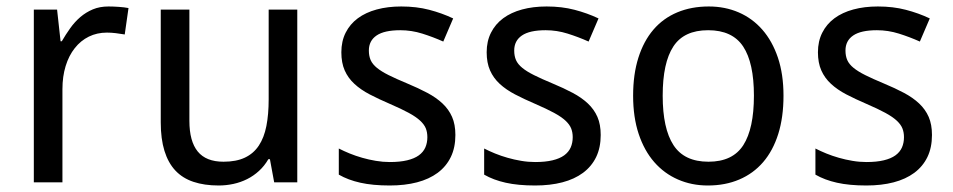

<svg xmlns="http://www.w3.org/2000/svg" viewBox="-20 -566 2958 596"><path d="M316.9 -545.9Q331.1 -545.9 348.6 -544.7Q366.2 -543.5 378.9 -541L367.2 -459Q353.5 -461.4 339.1 -463.1Q324.7 -464.8 312 -464.8Q281.2 -464.8 255.9 -452.4Q230.5 -439.9 212.2 -416.7Q193.8 -393.6 183.8 -361.1Q173.8 -328.6 173.8 -289.1V0H85V-536.1H157.2L168 -438H171.9Q184.1 -459 198 -478.5Q211.9 -498 229.2 -512.9Q246.6 -527.8 268.1 -536.9Q289.6 -545.9 316.9 -545.9Z M831.1 0 817.9 -71.8H813Q800.8 -50.8 783.9 -35.4Q767.1 -20 747.1 -10Q727.1 0 704.6 4.9Q682.1 9.8 658.7 9.8Q614.3 9.8 580.6 -1.5Q546.9 -12.7 524.4 -36.6Q502 -60.5 490.5 -97.7Q479 -134.8 479 -186V-536.1H567.9V-190.9Q567.9 -127.4 593.8 -95.7Q619.6 -64 673.8 -64Q713.4 -64 740.2 -76.7Q767.1 -89.4 783.4 -114Q799.8 -138.7 806.9 -174.8Q814 -210.9 814 -257.8V-536.1H902.8V0Z M1393.6 -147Q1393.6 -107.9 1379.4 -78.6Q1365.2 -49.3 1338.6 -29.5Q1312 -9.8 1274.4 0Q1236.8 9.8 1189.9 9.8Q1136.7 9.8 1098.6 1.2Q1060.5 -7.3 1031.7 -23.9V-105Q1046.9 -97.2 1065.4 -89.6Q1084 -82 1104.5 -76.2Q1125 -70.3 1146.7 -66.7Q1168.5 -63 1189.9 -63Q1221.7 -63 1243.9 -68.4Q1266.1 -73.7 1280 -83.7Q1293.9 -93.8 1300.3 -108.2Q1306.6 -122.6 1306.6 -140.1Q1306.6 -155.3 1301.8 -167.5Q1296.9 -179.7 1283.9 -191.7Q1271 -203.6 1248.5 -215.8Q1226.1 -228 1190.9 -243.2Q1155.8 -258.3 1127.7 -272.9Q1099.6 -287.6 1080.1 -305.7Q1060.5 -323.7 1050 -347.4Q1039.6 -371.1 1039.6 -403.8Q1039.6 -438 1053 -464.6Q1066.4 -491.2 1090.8 -509.3Q1115.2 -527.3 1149.4 -536.6Q1183.6 -545.9 1225.6 -545.9Q1272.9 -545.9 1312.3 -535.6Q1351.6 -525.4 1386.7 -508.8L1356 -437Q1324.2 -451.2 1290.8 -461.7Q1257.3 -472.2 1222.7 -472.2Q1172.9 -472.2 1148.9 -455.8Q1125 -439.5 1125 -409.2Q1125 -392.1 1130.6 -379.4Q1136.2 -366.7 1149.9 -355.5Q1163.6 -344.2 1186.5 -332.8Q1209.5 -321.3 1243.7 -307.1Q1278.8 -292.5 1306.4 -277.8Q1334 -263.2 1353.5 -244.9Q1373 -226.6 1383.3 -203.1Q1393.6 -179.7 1393.6 -147Z M1844.7 -147Q1844.7 -107.9 1830.6 -78.6Q1816.4 -49.3 1789.8 -29.5Q1763.2 -9.8 1725.6 0Q1688 9.8 1641.1 9.8Q1587.9 9.8 1549.8 1.2Q1511.7 -7.3 1482.9 -23.9V-105Q1498 -97.2 1516.6 -89.6Q1535.2 -82 1555.7 -76.2Q1576.2 -70.3 1597.9 -66.7Q1619.6 -63 1641.1 -63Q1672.9 -63 1695.1 -68.4Q1717.3 -73.7 1731.2 -83.7Q1745.1 -93.8 1751.5 -108.2Q1757.8 -122.6 1757.8 -140.1Q1757.8 -155.3 1752.9 -167.5Q1748 -179.7 1735.1 -191.7Q1722.2 -203.6 1699.7 -215.8Q1677.2 -228 1642.1 -243.2Q1606.9 -258.3 1578.9 -272.9Q1550.8 -287.6 1531.2 -305.7Q1511.7 -323.7 1501.2 -347.4Q1490.7 -371.1 1490.7 -403.8Q1490.7 -438 1504.2 -464.6Q1517.6 -491.2 1542 -509.3Q1566.4 -527.3 1600.6 -536.6Q1634.8 -545.9 1676.8 -545.9Q1724.1 -545.9 1763.4 -535.6Q1802.7 -525.4 1837.9 -508.8L1807.1 -437Q1775.4 -451.2 1741.9 -461.7Q1708.5 -472.2 1673.8 -472.2Q1624 -472.2 1600.1 -455.8Q1576.2 -439.5 1576.2 -409.2Q1576.2 -392.1 1581.8 -379.4Q1587.4 -366.7 1601.1 -355.5Q1614.7 -344.2 1637.7 -332.8Q1660.6 -321.3 1694.8 -307.1Q1730 -292.5 1757.6 -277.8Q1785.2 -263.2 1804.7 -244.9Q1824.2 -226.6 1834.5 -203.1Q1844.7 -179.7 1844.7 -147Z M2412.1 -269Q2412.1 -202.1 2395.8 -150.1Q2379.4 -98.1 2348.9 -62.7Q2318.4 -27.3 2274.9 -8.8Q2231.4 9.8 2177.2 9.8Q2127 9.8 2084.5 -8.8Q2042 -27.3 2011 -62.7Q1980 -98.1 1962.6 -150.1Q1945.3 -202.1 1945.3 -269Q1945.3 -335.4 1961.7 -387Q1978 -438.5 2008.3 -473.9Q2038.6 -509.3 2082.3 -527.6Q2126 -545.9 2180.2 -545.9Q2230.5 -545.9 2272.9 -527.6Q2315.4 -509.3 2346.4 -473.9Q2377.4 -438.5 2394.8 -387Q2412.1 -335.4 2412.1 -269ZM2037.1 -269Q2037.1 -167 2070.6 -115.5Q2104 -64 2179.2 -64Q2254.4 -64 2287.4 -115.5Q2320.3 -167 2320.3 -269Q2320.3 -371.1 2286.9 -421.6Q2253.4 -472.2 2178.2 -472.2Q2103 -472.2 2070.1 -421.6Q2037.1 -371.1 2037.1 -269Z M2873 -147Q2873 -107.9 2858.9 -78.6Q2844.7 -49.3 2818.1 -29.5Q2791.5 -9.8 2753.9 0Q2716.3 9.8 2669.4 9.8Q2616.2 9.8 2578.1 1.2Q2540 -7.3 2511.2 -23.9V-105Q2526.4 -97.2 2544.9 -89.6Q2563.5 -82 2584 -76.2Q2604.5 -70.3 2626.2 -66.7Q2647.9 -63 2669.4 -63Q2701.2 -63 2723.4 -68.4Q2745.6 -73.7 2759.5 -83.7Q2773.4 -93.8 2779.8 -108.2Q2786.1 -122.6 2786.1 -140.1Q2786.1 -155.3 2781.2 -167.5Q2776.4 -179.7 2763.4 -191.7Q2750.5 -203.6 2728 -215.8Q2705.6 -228 2670.4 -243.2Q2635.3 -258.3 2607.2 -272.9Q2579.1 -287.6 2559.6 -305.7Q2540 -323.7 2529.5 -347.4Q2519 -371.1 2519 -403.8Q2519 -438 2532.5 -464.6Q2545.9 -491.2 2570.3 -509.3Q2594.7 -527.3 2628.9 -536.6Q2663.1 -545.9 2705.1 -545.9Q2752.4 -545.9 2791.7 -535.6Q2831.1 -525.4 2866.2 -508.8L2835.4 -437Q2803.7 -451.2 2770.3 -461.7Q2736.8 -472.2 2702.1 -472.2Q2652.3 -472.2 2628.4 -455.8Q2604.5 -439.5 2604.5 -409.2Q2604.5 -392.1 2610.1 -379.4Q2615.7 -366.7 2629.4 -355.5Q2643.1 -344.2 2666 -332.8Q2689 -321.3 2723.1 -307.1Q2758.3 -292.5 2785.9 -277.8Q2813.5 -263.2 2833 -244.9Q2852.5 -226.6 2862.8 -203.1Q2873 -179.7 2873 -147Z"/></svg>

Font: WenQuanYi Micro Hei
Style: Regular
Weight: 400
Foundry: Ascender Corporation
Version: Version 0.2.0-beta